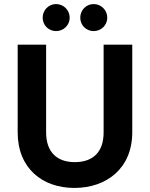

<svg xmlns="http://www.w3.org/2000/svg" viewBox="-20 -918 737 945"><path d="M67 -267C67 -88 190 7 346 7C503 7 631 -88 631 -267V-698H490V-266C490 -171 439 -120 348 -120C259 -120 207 -171 207 -266V-698H67ZM375 -831C375 -794 404 -765 441 -765C478 -765 508 -794 508 -831C508 -868 478 -898 441 -898C404 -898 375 -868 375 -831ZM190 -831C190 -794 219 -765 256 -765C293 -765 323 -794 323 -831C323 -868 293 -898 256 -898C219 -898 190 -868 190 -831Z"/></svg>

Font: Poppins SemiBold
Style: Regular
Weight: 600
Designer: Ninad Kale (Devanagari), Jonny Pinhorn (Latin)
Foundry: Indian Type Foundry
Version: 4.004